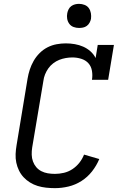

<svg xmlns="http://www.w3.org/2000/svg" viewBox="-20 -968 640 996"><path d="M265 8Q242 8 219 5.5Q196 3 175 -3.5Q154 -10 135.5 -21.5Q117 -33 102.5 -48.5Q88 -64 78.5 -83.5Q69 -103 64.5 -124.5Q60 -146 61 -169Q62 -192 66 -215L123 -560Q127 -584 134.5 -607Q142 -630 154.5 -652Q167 -674 185.5 -692.5Q204 -711 226.5 -722.5Q249 -734 273.5 -738.5Q298 -743 321 -743Q345 -743 368 -739Q391 -735 411.5 -726Q432 -717 449 -702Q466 -687 476 -667L487 -735H571L541 -554H457Q461 -577 457 -600.5Q453 -624 438.5 -640Q424 -656 401.5 -663Q379 -670 356 -670Q339 -670 321.5 -667Q304 -664 287.5 -657.5Q271 -651 256 -639.5Q241 -628 230.5 -613Q220 -598 213.5 -581.5Q207 -565 205 -548L147 -203Q144 -184 144.5 -165.5Q145 -147 151 -130.5Q157 -114 168 -101Q179 -88 194.5 -80Q210 -72 228 -69Q246 -66 265 -66Q288 -66 311.5 -71.5Q335 -77 355.5 -90.5Q376 -104 391.5 -123.5Q407 -143 416 -166L495 -143Q481 -109 457.5 -79Q434 -49 402.5 -29Q371 -9 335.5 -0.5Q300 8 265 8ZM390 -823Q375 -823 361.5 -828Q348 -833 339.5 -844.5Q331 -856 328.5 -870.5Q326 -885 329 -900Q331 -910 336 -920Q341 -930 350 -936.5Q359 -943 369.5 -945.5Q380 -948 390 -948Q405 -948 419 -942.5Q433 -937 441 -925.5Q449 -914 451.5 -899.5Q454 -885 452 -870Q450 -860 444.5 -850Q439 -840 430 -833.5Q421 -827 410.5 -825Q400 -823 390 -823Z"/></svg>

Font: Iosevka Slab Extended
Style: Italic
Weight: 400
Width: 7
Italic angle: -9°
Monospace: yes
Designer: Belleve Invis
Foundry: Belleve Invis
Version: Version 11.1.0; ttfautohint (v1.8.3)